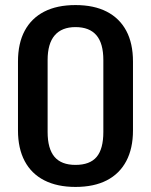

<svg xmlns="http://www.w3.org/2000/svg" viewBox="-20 -729 596 758"><path d="M278 9Q206 9 155 -17Q104 -43 77.5 -93Q51 -143 51 -214V-486Q51 -558 77.5 -607.5Q104 -657 154.5 -683Q205 -709 278 -709Q351 -709 401.5 -683Q452 -657 478.5 -607.5Q505 -558 505 -486V-214Q505 -143 478.5 -93Q452 -43 401.5 -17Q351 9 278 9ZM278 -78Q335 -78 361.5 -109.5Q388 -141 388 -208V-492Q388 -558 360.5 -590Q333 -622 278 -622Q224 -622 196 -589.5Q168 -557 168 -492V-208Q168 -142 195 -110Q222 -78 278 -78Z"/></svg>

Font: Pathway Extreme Condensed SemiBold
Style: Regular
Weight: 600
Width: 3
Version: Version 1.001;gftools[0.9.26]